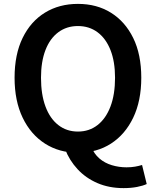

<svg xmlns="http://www.w3.org/2000/svg" viewBox="-20 -772 802 988"><path d="M381 14Q285 14 211.5 -33Q138 -80 96.5 -166.5Q55 -253 55 -372Q55 -492 96.5 -577Q138 -662 211.5 -707Q285 -752 381 -752Q478 -752 551 -706.5Q624 -661 665.5 -576.5Q707 -492 707 -372Q707 -253 665.5 -166.5Q624 -80 551 -33Q478 14 381 14ZM381 -95Q439 -95 482 -128.5Q525 -162 548.5 -224Q572 -286 572 -372Q572 -455 548.5 -514.5Q525 -574 482 -606Q439 -638 381 -638Q323 -638 280 -606Q237 -574 214 -514.5Q191 -455 191 -372Q191 -286 214 -224Q237 -162 280 -128.5Q323 -95 381 -95ZM616 196Q541 196 481 170Q421 144 379 98.5Q337 53 315 -4L450 -17Q464 20 491.5 43.5Q519 67 555.5 78Q592 89 631 89Q655 89 675 85.5Q695 82 711 77L735 175Q716 184 685 190Q654 196 616 196Z"/></svg>

Font: Noto Sans HK SemiBold
Style: Regular
Weight: 600
Version: Version 2.004-H2;hotconv 1.0.118;makeotfexe 2.5.65603